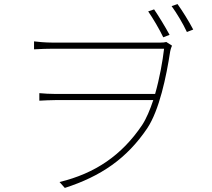

<svg xmlns="http://www.w3.org/2000/svg" viewBox="-20 -870 1040 942"><path d="M736 -824 707 -814C730 -781 762 -727 781 -687L812 -699C791 -738 758 -792 736 -824ZM851 -850 822 -840C846 -807 877 -756 897 -713L928 -725C906 -767 874 -818 851 -850ZM147 -667V-628C186 -630 210 -631 239 -631C310 -631 724 -631 785 -631C778 -570 763 -486 741 -409H254C222 -409 198 -411 173 -413V-376C198 -377 222 -379 254 -379H732C716 -331 698 -288 677 -256C578 -109 447 -19 272 23L298 52C475 -5 602 -92 702 -240C762 -330 796 -494 815 -618C818 -633 822 -641 824 -646L796 -664C789 -662 779 -661 765 -661C721 -661 310 -661 239 -661C200 -661 163 -665 147 -667Z"/></svg>

Font: Harano Aji Gothic ExtraLight
Style: Regular
Weight: 250
Foundry: Masamichi Hosoda
Version: HaranoAjiGothic-ExtraLight version 20230610;ttx 4.39.4